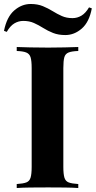

<svg xmlns="http://www.w3.org/2000/svg" viewBox="-50 -944 481 964"><path d="M343 -708V-688Q311 -687 294.5 -680.5Q278 -674 273 -656.5Q268 -639 268 -602V-106Q268 -70 273.5 -52Q279 -34 295 -28Q311 -22 343 -20V0Q316 -2 275 -2.5Q234 -3 192 -3Q143 -3 101.5 -2.5Q60 -2 34 0V-20Q66 -22 82 -28Q98 -34 103.5 -52Q109 -70 109 -106V-602Q109 -639 103.5 -656.5Q98 -674 81.5 -680.5Q65 -687 34 -688V-708Q60 -707 101.5 -706Q143 -705 192 -705Q234 -705 275 -706Q316 -707 343 -708ZM104 -924Q139 -924 165.5 -913Q192 -902 214.5 -888Q237 -874 260.5 -863.5Q284 -853 314 -853Q338 -853 359 -865.5Q380 -878 397 -907L411 -902Q398 -833 360.5 -800.5Q323 -768 278 -768Q243 -768 216.5 -778.5Q190 -789 167 -803.5Q144 -818 120.5 -828.5Q97 -839 67 -839Q43 -839 22 -826.5Q1 -814 -16 -784L-30 -789Q-16 -859 21.5 -891.5Q59 -924 104 -924Z"/></svg>

Font: Playfair Display
Style: Bold
Weight: 700
Designer: Claus Eggers Sørensen
Foundry: Claus Eggers Sørensen
Version: Version 1.203